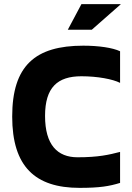

<svg xmlns="http://www.w3.org/2000/svg" viewBox="-20 -900 640 929"><path d="M561 -499V-652C525 -669 458 -679 383 -679C150 -679 39 -582 39 -336C39 -94 150 9 365 9C463 9 509 1 561 -15V-165C507 -151 456 -139 355 -139C258 -139 198 -199 198 -339C198 -477 258 -531 374 -531C452 -531 526 -517 561 -499ZM308 -756H424L565 -880H374Z"/></svg>

Font: LT Wave Mono Black
Style: Regular
Weight: 900
Designer: Daniel Lyons
Version: Version 2.5 (Glyphs App)